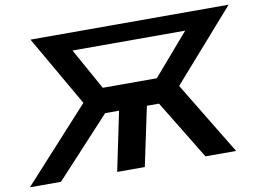

<svg xmlns="http://www.w3.org/2000/svg" viewBox="-107 -824 1264 938"><g transform="rotate(-10 524.5 -355.0)"><path d="M-31 0 298 -361 97 -710H1080L773 -361L992 0H840L661 -293H601L539 0H402L463 -293H394L123 0ZM404 -417H672L849 -622H290Z"/></g></svg>

Font: Raleway
Style: Bold Italic
Weight: 700
Italic angle: -12°
Designer: Matt McInerney, Pablo Impallari, Rodrigo Fuenzalida
Foundry: Matt McInerney, Pablo Impallari, Rodrigo Fuenzalida
Version: Version 4.101;RELEASE